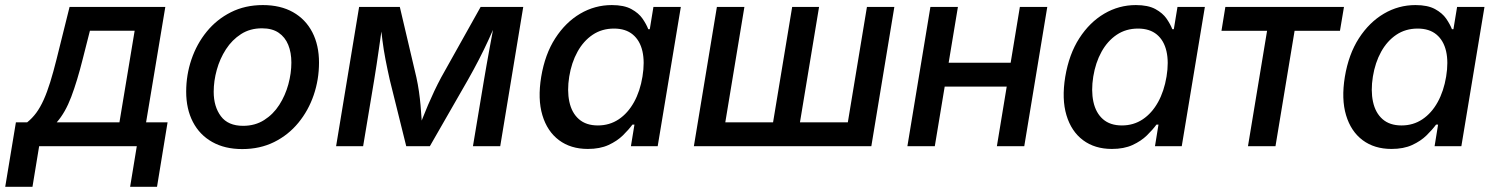

<svg xmlns="http://www.w3.org/2000/svg" viewBox="-73 -568 5813 746"><path d="M-52.7 157.7 -11.2 -92.8H32.7Q52.2 -108.4 67.9 -129.6Q83.5 -150.9 96.7 -180.2Q109.9 -209.5 122.1 -248.8Q134.3 -288.1 147 -338.9L197.3 -541H569.3L494.6 -92.8H578.1L537.1 157.7H432.6L458.5 0H79.1L53.2 157.7ZM147.5 -92.8H391.1L450.2 -448.7H276.4L248.5 -338.9Q227.1 -253.4 203.9 -191.9Q180.7 -130.4 147.5 -92.8Z M868.2 11.2Q800.3 11.2 751.5 -16.4Q702.6 -43.9 676.5 -94.2Q650.4 -144.5 650.4 -211.9Q650.4 -276.9 670.9 -337.2Q691.4 -397.5 730.2 -445.1Q769 -492.7 824.2 -520.5Q879.4 -548.3 948.2 -548.3Q1016.6 -548.3 1065.4 -520.8Q1114.3 -493.2 1140.4 -442.9Q1166.5 -392.6 1166.5 -324.7Q1166.5 -259.3 1146 -199Q1125.5 -138.7 1086.4 -91.1Q1047.4 -43.5 992.2 -16.1Q937 11.2 868.2 11.2ZM871.6 -79.1Q918 -79.1 953.4 -101.6Q988.8 -124 1012.2 -160.6Q1035.6 -197.3 1047.4 -240.5Q1059.1 -283.7 1059.1 -324.7Q1059.1 -363.8 1046.9 -393.8Q1034.7 -423.8 1009.5 -440.9Q984.4 -458 944.8 -458Q898.4 -458 863.5 -435.5Q828.6 -413.1 804.9 -376.5Q781.2 -339.8 769.3 -296.6Q757.3 -253.4 757.3 -211.4Q757.3 -153.8 785.2 -116.5Q813 -79.1 871.6 -79.1Z M1232.9 0 1322.3 -541H1480.5L1544.9 -267.1Q1550.8 -240.2 1554.7 -213.1Q1558.6 -186 1561 -159.4Q1563.5 -132.8 1564.9 -108.2Q1566.4 -83.5 1567.9 -61.5H1550.8Q1559.6 -84.5 1569.3 -109.4Q1579.1 -134.3 1590.3 -160.6Q1601.6 -187 1614.3 -213.9Q1627 -240.7 1641.1 -267.1L1794.4 -541H1960L1870.6 0H1764.6L1807.6 -257.8Q1812 -284.7 1817.4 -314.7Q1822.8 -344.7 1828.4 -375.7Q1834 -406.7 1839.8 -437.5Q1845.7 -468.3 1850.6 -496.1H1861.3Q1843.3 -452.6 1825.4 -413.8Q1807.6 -375 1788.1 -337.2Q1768.6 -299.3 1745.1 -257.8L1597.2 0H1505.4L1441.4 -257.8Q1432.1 -299.3 1424.8 -336.9Q1417.5 -374.5 1412.6 -413.6Q1407.7 -452.6 1403.8 -496.1H1416.5Q1411.6 -466.3 1407.5 -436Q1403.3 -405.8 1398.9 -375.7Q1394.5 -345.7 1390.1 -315.9Q1385.7 -286.1 1380.9 -257.8L1337.9 0Z M2210.9 10.7Q2144.5 10.7 2098.9 -23.4Q2053.2 -57.6 2034.4 -120.4Q2015.6 -183.1 2029.8 -269.5Q2044.4 -357.4 2084.5 -419.4Q2124.5 -481.4 2181.4 -514.9Q2238.3 -548.3 2304.2 -548.3Q2351.6 -548.3 2380.1 -532.7Q2408.7 -517.1 2423.6 -495.4Q2438.5 -473.6 2445.8 -454.6H2451.7L2465.8 -541H2572.3L2482.4 0H2378.4L2392.1 -84H2384.3Q2369.6 -64 2347.2 -42Q2324.7 -20 2291.3 -4.6Q2257.8 10.7 2210.9 10.7ZM2250 -80.6Q2295.4 -80.6 2331.1 -104.5Q2366.7 -128.4 2390.4 -171.1Q2414.1 -213.9 2423.3 -270.5Q2432.6 -327.1 2423.1 -368.9Q2413.6 -410.6 2385.7 -433.8Q2357.9 -457 2312.5 -457Q2265.6 -457 2229.7 -432.9Q2193.8 -408.7 2170.7 -366.7Q2147.5 -324.7 2138.7 -270.5Q2129.9 -215.8 2139.2 -172.6Q2148.4 -129.4 2176.3 -105Q2204.1 -80.6 2250 -80.6Z M2712.4 -541H2819.3L2745.1 -92.8H2930.7L3004.9 -541H3109.4L3035.2 -92.8H3221.2L3295.4 -541H3401.9L3312.5 0H2623Z M3880.4 -324.2 3865.2 -231.4H3570.3L3585.4 -324.2ZM3648.9 -541 3559.1 0H3452.6L3542 -541ZM3996.1 -541 3906.7 0H3800.3L3889.6 -541Z M4247.1 10.7Q4180.7 10.7 4135 -23.4Q4089.4 -57.6 4070.6 -120.4Q4051.8 -183.1 4065.9 -269.5Q4080.6 -357.4 4120.6 -419.4Q4160.6 -481.4 4217.5 -514.9Q4274.4 -548.3 4340.3 -548.3Q4387.7 -548.3 4416.3 -532.7Q4444.8 -517.1 4459.7 -495.4Q4474.6 -473.6 4481.9 -454.6H4487.8L4502 -541H4608.4L4518.6 0H4414.6L4428.2 -84H4420.4Q4405.8 -64 4383.3 -42Q4360.8 -20 4327.4 -4.6Q4293.9 10.7 4247.1 10.7ZM4286.1 -80.6Q4331.5 -80.6 4367.2 -104.5Q4402.8 -128.4 4426.5 -171.1Q4450.2 -213.9 4459.5 -270.5Q4468.8 -327.1 4459.2 -368.9Q4449.7 -410.6 4421.9 -433.8Q4394 -457 4348.6 -457Q4301.8 -457 4265.9 -432.9Q4230 -408.7 4206.8 -366.7Q4183.6 -324.7 4174.8 -270.5Q4166 -215.8 4175.3 -172.6Q4184.6 -129.4 4212.4 -105Q4240.2 -80.6 4286.1 -80.6Z M4775.9 0 4850.1 -448.2H4672.9L4688 -541H5148.9L5133.3 -448.2H4957L4882.8 0Z M5333.5 10.7Q5267.1 10.7 5221.4 -23.4Q5175.8 -57.6 5157 -120.4Q5138.2 -183.1 5152.3 -269.5Q5167 -357.4 5207 -419.4Q5247.1 -481.4 5304 -514.9Q5360.8 -548.3 5426.8 -548.3Q5474.1 -548.3 5502.7 -532.7Q5531.2 -517.1 5546.1 -495.4Q5561 -473.6 5568.4 -454.6H5574.2L5588.4 -541H5694.8L5605 0H5501L5514.6 -84H5506.8Q5492.2 -64 5469.7 -42Q5447.3 -20 5413.8 -4.6Q5380.4 10.7 5333.5 10.7ZM5372.6 -80.6Q5418 -80.6 5453.6 -104.5Q5489.3 -128.4 5512.9 -171.1Q5536.6 -213.9 5545.9 -270.5Q5555.2 -327.1 5545.7 -368.9Q5536.1 -410.6 5508.3 -433.8Q5480.5 -457 5435.1 -457Q5388.2 -457 5352.3 -432.9Q5316.4 -408.7 5293.2 -366.7Q5270 -324.7 5261.2 -270.5Q5252.4 -215.8 5261.7 -172.6Q5271 -129.4 5298.8 -105Q5326.7 -80.6 5372.6 -80.6Z"/></svg>

Font: Inter 17pt Medium
Style: Italic
Weight: 500
Italic angle: -9.3988°
Version: Version 4.001;git-66647c0bb